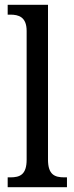

<svg xmlns="http://www.w3.org/2000/svg" viewBox="-20 -780 310 800"><path d="M12 0H259V-41H248C208 -41 180 -52 180 -115V-760H12V-719H23C57 -719 91 -710 91 -651V-115C91 -52 63 -41 23 -41H12Z"/></svg>

Font: Noto Serif Khmer Condensed
Style: Regular
Weight: 400
Width: 3
Designer: Danh Hong and the Monotype Design Team
Foundry: Monotype Imaging Inc.
Version: Version 2.004